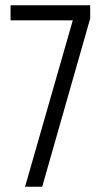

<svg xmlns="http://www.w3.org/2000/svg" viewBox="-20 -708 386 728"><path d="M75 0 256 -631H20V-688H322V-638L140 0Z"/></svg>

Font: Saira ExtraCondensed
Style: Regular
Weight: 400
Width: 2
Designer: Hector Gatti with collaboration of the Omnibus-Type team
Foundry: Omnibus-Type
Version: Version 1.101